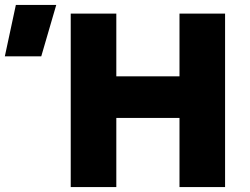

<svg xmlns="http://www.w3.org/2000/svg" viewBox="-206 -755 1008 775"><path d="M79.5 0V-700H263.5V-447H518.5V-700H702.5V0H518.5V-279H263.5V0ZM-186.5 -527.5 -142 -735H21L-39.5 -527.5Z"/></svg>

Font: Geologica Roman ExtraBold
Style: Regular
Weight: 800
Designer: Sindre Bremnes, Frode Helland
Foundry: Monokrom Skriftforlag AS
Version: Version 1.010;gftools[0.9.28]